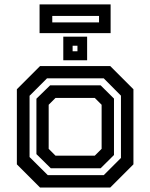

<svg xmlns="http://www.w3.org/2000/svg" viewBox="-20 -834 668 854"><path d="M158 0 55 -103V-437L158 -540H470.5L573.5 -437V-103L470.5 0ZM192.5 -55H441.5L518 -131.5V-408.5L441.5 -485.5H189L111.5 -408V-135.5ZM206 -85.5 142 -148.5V-395L203 -454.5H427.5L487 -395.5V-144.5L427.5 -85.5ZM227 -141.5H401.5L432 -172V-368L401.5 -398.5H227L196.5 -368V-172ZM261.5 -566V-671H367.5V-566ZM303 -606H324.5V-630.5H303ZM156 -686.5V-814.5H472V-686.5ZM212.5 -734.5H420.5V-763H212.5Z"/></svg>

Font: Tourney SemiBold
Style: Regular
Weight: 600
Version: Version 1.015